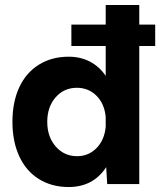

<svg xmlns="http://www.w3.org/2000/svg" viewBox="-20 -740 644 772"><path d="M267 -641H405V-720H540V-641H604V-555H540V0H411L407 -68Q355 12 256 12Q188 12 136.5 -20Q85 -52 57.5 -111.5Q30 -171 30 -250Q30 -330 57.5 -389Q85 -448 136.5 -480Q188 -512 256 -512Q304 -512 342 -492Q380 -472 405 -435V-555H267ZM290 -112Q336 -112 368 -144.5Q400 -177 405 -230V-270Q400 -323 368 -355Q336 -387 289 -387Q237 -387 203.5 -348.5Q170 -310 170 -250Q170 -190 204 -151Q238 -112 290 -112Z"/></svg>

Font: Oak Sans
Style: Bold
Weight: 700
Designer: Erik Kennedy, Walven
Foundry: Erik Kennedy, Walven
Version: Version 1.000